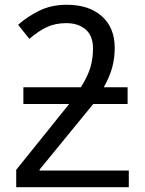

<svg xmlns="http://www.w3.org/2000/svg" viewBox="-20 -785 610 805"><path d="M260 -765Q353 -765 407 -717Q461 -669 461 -584Q461 -542 450.5 -502.5Q440 -463 415 -419H515V-349H371L146 -74V-70H520V0H48V-73L270 -349H78V-419H319Q348 -465 359 -502.5Q370 -540 370 -582Q370 -635 339 -661.5Q308 -688 258 -688Q211 -688 175.5 -671Q140 -654 103 -622L56 -681Q95 -716 145.5 -740.5Q196 -765 260 -765Z"/></svg>

Font: Go Noto Kurrent-Regular
Style: Regular
Weight: 400
Designer: Monotype Design Team
Foundry: Monotype Imaging Inc.
Version: Version 2.012; ttfautohint (v1.8.4.7-5d5b)